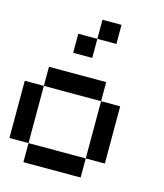

<svg xmlns="http://www.w3.org/2000/svg" viewBox="-128 -985 923 1080"><g transform="rotate(15 333.5 -444.5)"><path d="M111.1 -111.1H0V-444.4H111.1ZM444.4 -444.4H111.1V-555.6H444.4ZM555.6 -111.1H444.4V-444.4H555.6ZM444.4 0H111.1V-111.1H444.4ZM444.4 -777.8H333.3V-888.9H444.4ZM333.3 -666.7H222.2V-777.8H333.3Z"/></g></svg>

Font: Pixeloid Sans
Style: Regular
Weight: 400
Designer: GGBotNet
Foundry: GGBotNet
Version: 0.5